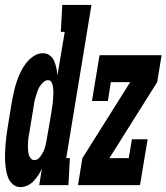

<svg xmlns="http://www.w3.org/2000/svg" viewBox="-41 -755 679 783"><path d="M42 8Q25 8 12 -3Q-1 -14 -7 -28.5Q-13 -43 -16 -60Q-19 -77 -20 -94.5Q-21 -112 -20.5 -129.5Q-20 -147 -18.5 -164.5Q-17 -182 -15 -199.5Q-13 -217 -10 -234L8 -344Q12 -364 16.5 -384Q21 -404 27.5 -423Q34 -442 43 -461Q52 -480 65 -497Q78 -514 96 -526Q114 -538 134 -538Q150 -538 162 -529Q174 -520 180 -506Q186 -492 189 -477Q192 -462 193 -446L223 -625H207L213 -735H332L229 -110H244L238 0H119L130 -68Q124 -54 115.5 -41Q107 -28 96 -16.5Q85 -5 71 1.5Q57 8 42 8ZM99 -102Q112 -102 121.5 -114Q131 -126 136.5 -138Q142 -150 145 -163Q148 -176 150 -189L169 -299Q170 -308 171.5 -316.5Q173 -325 174 -334Q175 -343 175.5 -352Q176 -361 176.5 -370Q177 -379 176.5 -387.5Q176 -396 174.5 -404.5Q173 -413 168.5 -420.5Q164 -428 155 -428Q145 -428 136.5 -420.5Q128 -413 122 -404Q116 -395 112.5 -385Q109 -375 106 -365.5Q103 -356 100.5 -346Q98 -336 97 -326L79 -216Q77 -208 76 -200Q75 -192 74 -184Q73 -176 73 -168Q73 -160 73 -152Q73 -144 74 -136Q75 -128 77.5 -121Q80 -114 85.5 -108Q91 -102 99 -102ZM277 0 295 -110 490 -420H411L399 -343H334L365 -530H618L600 -420L405 -110H484L497 -187H561L530 0Z"/></svg>

Font: Iosevka Slab XBdExObl
Style: Regular
Weight: 800
Width: 7
Italic angle: -9°
Monospace: yes
Designer: Belleve Invis
Foundry: Belleve Invis
Version: Version 11.1.0; ttfautohint (v1.8.3)